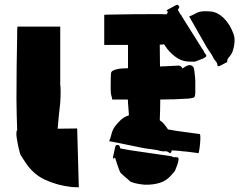

<svg xmlns="http://www.w3.org/2000/svg" viewBox="-20 -777 1040 816"><path d="M843 -564Q845 -563 845.5 -560.5Q846 -558 847 -556Q850 -551 857 -542Q857 -541 856.5 -538.5Q856 -536 854 -535Q849 -531 843.5 -528.5Q838 -526 832 -524Q827 -522 821.5 -520Q816 -518 811 -516Q809 -515 805 -515H792Q760 -514 735.5 -529Q711 -544 691 -569Q687 -574 684 -579Q681 -584 677 -589Q673 -588 668.5 -587.5Q664 -587 659 -587Q659 -564 659.5 -540.5Q660 -517 660 -494Q664 -495 667 -495Q670 -495 674 -495Q690 -496 705 -496.5Q720 -497 734 -498Q748 -501 756 -486Q764 -493 777 -498.5Q790 -504 800 -494Q804 -491 806 -476.5Q808 -462 809 -448.5Q810 -435 810 -435V-387Q810 -368 805.5 -364Q801 -360 781 -358Q751 -356 721 -355Q691 -354 661 -354V-352Q661 -331 660.5 -309.5Q660 -288 659 -266Q665 -262 671 -256.5Q677 -251 681 -245Q687 -238 694 -227Q702 -226 711 -224Q720 -222 728 -221Q754 -217 779.5 -214Q805 -211 830 -207Q832 -201 831.5 -186Q831 -171 829 -154Q827 -137 824 -126Q808 -128 790.5 -130.5Q773 -133 756 -134Q745 -136 733 -136.5Q721 -137 710 -138Q710 -137 709.5 -136Q709 -135 709 -134Q708 -130 705.5 -127.5Q703 -125 699 -128Q691 -135 681.5 -134Q672 -133 664 -135Q647 -140 629 -142Q611 -144 593 -147Q556 -154 519.5 -162Q483 -170 444 -177Q450 -192 453 -204Q457 -224 468.5 -239.5Q480 -255 494 -268Q502 -275 510.5 -279.5Q519 -284 528 -287Q527 -301 526 -314Q525 -327 524 -340Q524 -344 524 -347Q524 -350 523 -354H457Q456 -362 453.5 -370Q451 -378 451 -385Q450 -403 450.5 -420.5Q451 -438 451 -456Q451 -468 454.5 -472.5Q458 -477 470 -481Q484 -485 497.5 -486Q511 -487 524 -487V-586H423V-714Q430 -715 436.5 -715Q443 -715 448 -715Q497 -716 545.5 -716.5Q594 -717 642 -717Q653 -717 665 -717Q677 -717 688 -716Q690 -719 691.5 -722Q693 -725 694 -727Q692 -729 687 -730Q689 -732 690.5 -734Q692 -736 694 -737Q702 -741 709.5 -745Q717 -749 724 -753Q728 -755 731.5 -756.5Q735 -758 739 -753Q746 -747 737 -738Q737 -738 737 -737.5Q737 -737 736 -735L748 -714H751V-710Q753 -708 754.5 -705Q756 -702 758 -699Q779 -665 800.5 -631.5Q822 -598 843 -564ZM931 -700Q945 -686 955 -669.5Q965 -653 972 -634Q977 -621 977 -608.5Q977 -596 975 -584Q973 -571 968.5 -558.5Q964 -546 954 -535Q951 -532 948.5 -528Q946 -524 946 -519Q946 -511 939 -510Q933 -507 927 -503.5Q921 -500 914 -497Q911 -495 907.5 -495.5Q904 -496 904 -500Q903 -510 897.5 -516Q892 -522 888 -529Q881 -544 871 -557.5Q861 -571 853 -586Q836 -615 819 -645.5Q802 -676 784 -707Q791 -710 797 -712.5Q803 -715 808 -718Q825 -728 842.5 -729Q860 -730 878 -728Q907 -724 931 -700ZM50 -215Q50 -220 53 -224Q52 -257 51 -290Q50 -323 50 -354Q50 -492 53 -628Q53 -636 53 -645Q53 -654 54 -664H236V-417Q237 -417 237.5 -394Q238 -371 236 -340Q233 -313 230 -285.5Q227 -258 225 -230Q245 -230 266 -230.5Q287 -231 308 -231L315 19Q308 19 300.5 18.5Q293 18 285 18Q223 11 170.5 -13.5Q118 -38 84 -93Q80 -98 77 -103.5Q74 -109 71 -113Q67 -119 65 -125Q62 -136 59.5 -146.5Q57 -157 55 -168Q53 -180 51 -191.5Q49 -203 50 -215ZM485 -59Q481 -70 477 -82Q473 -94 469 -107Q465 -105 461 -102Q461 -106 460.5 -108.5Q460 -111 461 -113Q463 -122 465 -131Q467 -140 469 -150Q470 -154 471.5 -157.5Q473 -161 479 -161Q488 -162 490 -150Q490 -150 492 -146Q503 -144 514 -142Q525 -140 537 -138Q580 -132 622.5 -125.5Q665 -119 708 -113Q710 -112 712.5 -111Q715 -110 717 -109Q721 -109 725.5 -109Q730 -109 736 -108Q736 -107 738 -104.5Q740 -102 739 -100Q738 -87 733 -75Q731 -69 728.5 -63.5Q726 -58 724 -52Q722 -48 720 -46Q718 -44 715.5 -41.5Q713 -39 711 -36Q689 -9 659.5 0Q630 9 596 8Q582 7 567.5 4.5Q553 2 539 -3Q538 -3 534 -5Q524 -15 513.5 -23.5Q503 -32 493 -42Q490 -45 488.5 -50Q487 -55 485 -59Z"/></svg>

Font: Palette Mosaic
Style: Regular
Weight: 400
Designer: Shibuyafont
Version: Version 1.001